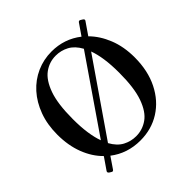

<svg xmlns="http://www.w3.org/2000/svg" viewBox="-191 -935 1144 1144"><g transform="rotate(-45 381.0 -363.0)"><path d="M381 12Q326 12 278 -4Q230 -20 190 -51L143 18Q136 29 127 23L114 15Q103 7 110 -3L161 -77Q111 -126 83 -199Q55 -272 55 -363Q55 -448 80.5 -517Q106 -586 150.5 -635.5Q195 -685 254.5 -711.5Q314 -738 381 -738Q488 -738 570 -674L619 -745Q621 -749 626 -750.5Q631 -752 635 -749L648 -741Q660 -733 653 -724L600 -647Q649 -598 678 -525.5Q707 -453 707 -363Q707 -250 664.5 -165.5Q622 -81 548.5 -34.5Q475 12 381 12ZM381 -24Q435 -24 479.5 -55.5Q524 -87 550.5 -161.5Q577 -236 577 -363Q577 -430 569.5 -481.5Q562 -533 548 -571L233 -114Q260 -65 298.5 -44.5Q337 -24 381 -24ZM215 -156 529 -613Q502 -662 463.5 -682.5Q425 -703 381 -703Q327 -703 283 -671Q239 -639 212.5 -565Q186 -491 186 -363Q186 -297 193.5 -245.5Q201 -194 215 -156Z"/></g></svg>

Font: Zen Old Mincho
Style: Bold
Weight: 700
Designer: Yoshimichi Ohira
Foundry: Positype
Version: Version 1.500